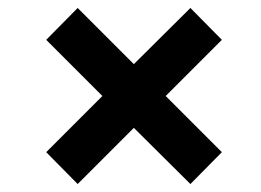

<svg xmlns="http://www.w3.org/2000/svg" viewBox="-20 -557 656 482"><path d="M175 -95 96 -175 237 -316 96 -457 175 -537 316 -396 458 -537 537 -457 396 -316 537 -175 458 -95 316 -236Z"/></svg>

Font: Kufam
Style: Bold Italic
Weight: 700
Italic angle: -11°
Designer: Artur Schmal
Foundry: Original Type
Version: Version 1.301; ttfautohint (v1.8.3)